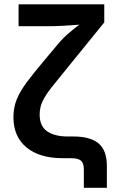

<svg xmlns="http://www.w3.org/2000/svg" viewBox="-20 -748 566 908"><path d="M376.5 140.1V54.2Q376.5 23.4 362.8 11.7Q349.1 0 314.5 0H274.9Q166.5 0 105 -51Q43.5 -102.1 43.5 -194.3Q43.5 -240.7 60.1 -280.3Q76.7 -319.8 109.1 -362.5Q141.6 -405.3 189 -461.9L255.4 -541Q278.8 -568.8 305.2 -591.3Q331.5 -613.8 355.5 -631.3Q320.8 -628.4 281 -626.2Q241.2 -624 210.4 -624H67.9V-727.5H473.1V-642.1L304.2 -434.1Q256.8 -376 226.6 -338.1Q196.3 -300.3 181.9 -270.5Q167.5 -240.7 167.5 -206.5Q167.5 -151.4 203.1 -127Q238.8 -102.5 300.3 -102.5H328.1Q406.2 -102.5 445.8 -70.1Q485.4 -37.6 485.4 38.1V140.1Z"/></svg>

Font: Inter-SemiBold
Style: Regular
Weight: 600
Designer: Rasmus Andersson
Foundry: rsms
Version: Version 4.000;git-a52131595